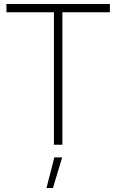

<svg xmlns="http://www.w3.org/2000/svg" viewBox="-20 -719 578 954"><path d="M12 -699H526V-658H290V0H248V-658H12ZM250 63H289L243 215H211Z"/></svg>

Font: Gontserrat ExtraLight
Style: Regular
Weight: 275
Designer: Julieta Ulanovsky
Foundry: Julieta Ulanovsky
Version: Version 6.001